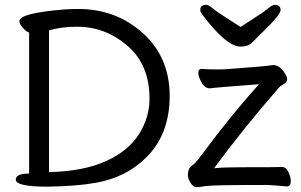

<svg xmlns="http://www.w3.org/2000/svg" viewBox="-20 -755 1240 791"><path d="M176 14Q45 14 45 -15Q45 -40 100 -40V-621Q89 -624 74.5 -640Q60 -656 60 -668Q60 -701 244 -716Q277 -718 303 -718Q458 -718 568.5 -618.5Q679 -519 679 -360Q679 -201 582 -106Q500 -24 375 -2Q298 12 176 14ZM182 -46Q322 -49 415 -90.5Q508 -132 552 -201.5Q596 -271 596 -348Q596 -489 504.5 -567Q413 -645 298 -645Q235 -645 182 -630ZM790 16Q776 16 765 -1.5Q754 -19 754 -34Q754 -47 758 -57Q762 -67 774 -75Q786 -83 810 -116Q933 -282 1047 -408Q872 -395 844 -391Q820 -391 804 -428Q797 -443 797 -455Q797 -471 811 -471Q838 -469 875 -469Q903 -469 912 -470Q1068 -481 1105 -487Q1133 -487 1154 -452Q1163 -439 1163 -429Q1163 -416 1149 -408.5Q1135 -401 1130 -395Q980 -223 862 -62Q899 -66 976 -66Q1126 -66 1142 -67Q1158 -67 1168 -46.5Q1178 -26 1178 -9Q1178 13 1161 13Q1120 9 1080 7Q855 7 828 11.5Q801 16 790 16ZM971 -563Q914 -563 818 -689Q805 -706 805 -713Q805 -735 829 -735Q839 -735 855 -721.5Q871 -708 905 -686.5Q939 -665 971 -644Q1003 -665 1036.5 -686.5Q1070 -708 1086 -721.5Q1102 -735 1112 -735Q1136 -735 1136 -713Q1136 -693 1047 -608Q1033 -594 1017.5 -578.5Q1002 -563 971 -563Z"/></svg>

Font: LXGW WenKai TC
Style: Bold
Weight: 700
Designer: LXGW / Fontworks Inc.
Foundry: LXGW / Fontworks Inc.
Version: Version 1.330;April 28, 2024